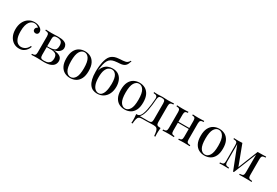

<svg xmlns="http://www.w3.org/2000/svg" viewBox="73 -2006 4875 3382"><g transform="rotate(30 2511.0 -314.5)"><path d="M279 -529Q311 -529 341 -521Q371 -513 395 -497Q418 -482 430 -462.5Q442 -443 442 -420Q442 -393 427 -378.5Q412 -364 389 -364Q367 -364 350.5 -377Q334 -390 334 -414Q334 -437 346.5 -451Q359 -465 376 -469Q366 -487 340.5 -499Q315 -511 286 -511Q261 -511 236 -499Q211 -487 190 -459.5Q169 -432 156 -384.5Q143 -337 143 -266Q143 -178 163 -126Q183 -74 215.5 -51.5Q248 -29 287 -29Q313 -29 340 -39Q367 -49 391 -71.5Q415 -94 432 -132L451 -125Q441 -93 418 -60.5Q395 -28 358 -7Q321 14 267 14Q205 14 155 -18Q105 -50 75.5 -109.5Q46 -169 46 -251Q46 -333 75.5 -395.5Q105 -458 158 -493.5Q211 -529 279 -529Z M764 -514Q838 -514 880.5 -499Q923 -484 941 -456.5Q959 -429 959 -393Q959 -341 904.5 -302Q850 -263 740 -263Q740 -263 735.5 -265Q731 -267 726 -269Q721 -271 721 -271Q781 -272 812.5 -284.5Q844 -297 855.5 -322Q867 -347 867 -385Q867 -416 858.5 -440.5Q850 -465 825.5 -479Q801 -493 754 -493Q714 -493 697.5 -477.5Q681 -462 681 -421V-93Q681 -51 697.5 -36Q714 -21 757 -21Q813 -21 843.5 -38Q874 -55 885.5 -83Q897 -111 897 -144Q897 -208 861.5 -231Q826 -254 771 -254H619Q619 -254 619 -262.5Q619 -271 619 -271H762L771 -269Q851 -269 899.5 -254.5Q948 -240 969.5 -212.5Q991 -185 991 -145Q991 -105 969.5 -72Q948 -39 899 -19.5Q850 0 767 0Q736 0 703 -2Q670 -4 633 -4Q602 -4 567 -2.5Q532 -1 515 0V-21Q556 -21 573.5 -36Q591 -51 591 -93V-421Q591 -463 573.5 -478Q556 -493 515 -493V-514Q532 -513 567 -511.5Q602 -510 633 -510Q669 -510 703 -512Q737 -514 764 -514Z M1306 -529Q1370 -529 1421 -501Q1472 -473 1502.5 -413Q1533 -353 1533 -257Q1533 -161 1502.5 -101.5Q1472 -42 1421 -14Q1370 14 1306 14Q1243 14 1191.5 -14Q1140 -42 1109.5 -101.5Q1079 -161 1079 -257Q1079 -353 1109.5 -413Q1140 -473 1191.5 -501Q1243 -529 1306 -529ZM1306 -509Q1249 -509 1212.5 -450Q1176 -391 1176 -257Q1176 -123 1212.5 -64.5Q1249 -6 1306 -6Q1363 -6 1399.5 -64.5Q1436 -123 1436 -257Q1436 -391 1399.5 -450Q1363 -509 1306 -509Z M2085 -786 2100 -782Q2090 -749 2077 -722Q2064 -695 2044 -679Q2028 -666 2003 -657Q1978 -648 1940 -646Q1924 -645 1894 -643Q1864 -641 1838 -636Q1797 -629 1768 -611.5Q1739 -594 1719.5 -561Q1700 -528 1688 -475Q1676 -422 1668 -345L1718 -284L1661 -312Q1676 -388 1708.5 -430.5Q1741 -473 1785 -491Q1829 -509 1878 -509Q1957 -509 2004 -473.5Q2051 -438 2072.5 -381.5Q2094 -325 2094 -260Q2094 -178 2064 -116Q2034 -54 1980.5 -20Q1927 14 1856 14Q1808 14 1769 -3.5Q1730 -21 1702 -59.5Q1674 -98 1658.5 -160Q1643 -222 1643 -312Q1643 -325 1644 -355Q1645 -385 1649 -424Q1653 -463 1662 -504.5Q1671 -546 1686 -584Q1701 -622 1725 -648Q1745 -670 1775 -685.5Q1805 -701 1845 -708Q1876 -713 1910 -715Q1944 -717 1963 -718Q2019 -722 2044 -738Q2069 -754 2085 -786ZM1874 -488Q1840 -488 1809 -466.5Q1778 -445 1758 -394Q1738 -343 1738 -252Q1738 -163 1757.5 -108.5Q1777 -54 1808 -30Q1839 -6 1873 -6Q1912 -6 1936.5 -31.5Q1961 -57 1974 -96.5Q1987 -136 1992 -180.5Q1997 -225 1997 -263Q1997 -385 1962.5 -436.5Q1928 -488 1874 -488Z M2415 -529Q2479 -529 2530 -501Q2581 -473 2611.5 -413Q2642 -353 2642 -257Q2642 -161 2611.5 -101.5Q2581 -42 2530 -14Q2479 14 2415 14Q2352 14 2300.5 -14Q2249 -42 2218.5 -101.5Q2188 -161 2188 -257Q2188 -353 2218.5 -413Q2249 -473 2300.5 -501Q2352 -529 2415 -529ZM2415 -509Q2358 -509 2321.5 -450Q2285 -391 2285 -257Q2285 -123 2321.5 -64.5Q2358 -6 2415 -6Q2472 -6 2508.5 -64.5Q2545 -123 2545 -257Q2545 -391 2508.5 -450Q2472 -509 2415 -509Z M3120 -514V-493Q3079 -493 3061.5 -478Q3044 -463 3044 -421V-93Q3044 -51 3060.5 -36Q3077 -21 3131 -21Q3127 14 3125.5 46Q3124 78 3124 95Q3124 113 3125 129.5Q3126 146 3127 157H3104Q3099 98 3090.5 62.5Q3082 27 3061.5 11.5Q3041 -4 3000 -4Q2976 -4 2955 -3.5Q2934 -3 2909.5 -2Q2885 -1 2851 -0.5Q2817 0 2767 0Q2726 0 2705.5 14.5Q2685 29 2676.5 63.5Q2668 98 2663 157H2640Q2642 146 2642.5 129.5Q2643 113 2643 95Q2643 78 2641.5 46Q2640 14 2636 -21H2888Q2924 -21 2939 -36Q2954 -51 2954 -93V-421Q2954 -463 2939 -478Q2924 -493 2888 -493H2879Q2843 -493 2830 -478Q2817 -463 2813 -421Q2809 -367 2802.5 -307.5Q2796 -248 2785 -192Q2774 -136 2755 -91Q2744 -64 2726 -39.5Q2708 -15 2676 -9L2655 -21Q2687 -21 2708 -44.5Q2729 -68 2739 -96Q2756 -140 2766.5 -193Q2777 -246 2784 -304Q2791 -362 2795 -421Q2798 -463 2777.5 -478Q2757 -493 2716 -493V-514Q2724 -513 2741.5 -511.5Q2759 -510 2784 -510Q2809 -510 2835.5 -512Q2862 -514 2890 -514Q2918 -514 2941.5 -512Q2965 -510 2999 -510Q3034 -510 3068.5 -511.5Q3103 -513 3120 -514Z M3735 -514V-493Q3694 -493 3676.5 -478Q3659 -463 3659 -421V-93Q3659 -51 3676.5 -36Q3694 -21 3735 -21V0Q3718 -1 3683 -2.5Q3648 -4 3615 -4Q3582 -4 3550.5 -2.5Q3519 -1 3503 0V-21Q3539 -21 3554 -36Q3569 -51 3569 -93V-421Q3569 -463 3554 -478Q3539 -493 3503 -493V-514Q3519 -513 3550.5 -511.5Q3582 -510 3615 -510Q3648 -510 3683 -511.5Q3718 -513 3735 -514ZM3414 -514V-493Q3378 -493 3363 -478Q3348 -463 3348 -421V-93Q3348 -51 3363 -36Q3378 -21 3414 -21V0Q3398 -1 3366.5 -2.5Q3335 -4 3302 -4Q3269 -4 3234 -2.5Q3199 -1 3182 0V-21Q3223 -21 3240.5 -36Q3258 -51 3258 -93V-421Q3258 -463 3240.5 -478Q3223 -493 3182 -493V-514Q3199 -513 3234 -511.5Q3269 -510 3302 -510Q3335 -510 3366.5 -511.5Q3398 -513 3414 -514ZM3597 -275V-255H3315V-275Z M4038 -529Q4102 -529 4153 -501Q4204 -473 4234.5 -413Q4265 -353 4265 -257Q4265 -161 4234.5 -101.5Q4204 -42 4153 -14Q4102 14 4038 14Q3975 14 3923.5 -14Q3872 -42 3841.5 -101.5Q3811 -161 3811 -257Q3811 -353 3841.5 -413Q3872 -473 3923.5 -501Q3975 -529 4038 -529ZM4038 -509Q3981 -509 3944.5 -450Q3908 -391 3908 -257Q3908 -123 3944.5 -64.5Q3981 -6 4038 -6Q4095 -6 4131.5 -64.5Q4168 -123 4168 -257Q4168 -391 4131.5 -450Q4095 -509 4038 -509Z M4994 -515V-495Q4960 -494 4942.5 -487.5Q4925 -481 4919 -463.5Q4913 -446 4913 -409V-106Q4913 -70 4919 -52Q4925 -34 4942.5 -28Q4960 -22 4994 -20V0Q4971 -2 4938 -2.5Q4905 -3 4870 -3Q4831 -3 4797 -2.5Q4763 -2 4742 0V-20Q4776 -22 4793.5 -28Q4811 -34 4817 -52Q4823 -70 4823 -106V-457L4637 5H4621L4443 -451V-106Q4443 -70 4449 -52Q4455 -34 4472.5 -28Q4490 -22 4524 -20V0Q4506 -2 4482.5 -2.5Q4459 -3 4433 -3Q4408 -3 4382.5 -2.5Q4357 -2 4340 0V-20Q4374 -22 4391.5 -28Q4409 -34 4415 -52Q4421 -70 4421 -106V-409Q4421 -446 4415 -463.5Q4409 -481 4391.5 -487.5Q4374 -494 4340 -495V-515Q4357 -514 4382.5 -513Q4408 -512 4433 -512Q4477 -512 4510 -515L4668 -96L4656 -94L4823 -512Q4834 -512 4845.5 -512Q4857 -512 4870 -512Q4905 -512 4937.5 -513Q4970 -514 4994 -515Z"/></g></svg>

Font: Playfair Display
Style: Regular
Weight: 400
Designer: Claus Eggers Sørensen
Foundry: Claus Eggers Sørensen
Version: Version 1.203